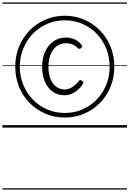

<svg xmlns="http://www.w3.org/2000/svg" viewBox="-20 -1030 1045 1550"><path d="M503 -81Q419 -81 346 -112.5Q273 -144 218.5 -199.5Q164 -255 133.5 -330Q103 -405 103 -492Q103 -579 133.5 -653.5Q164 -728 218.5 -784Q273 -840 346 -871.5Q419 -903 503 -903Q587 -903 660 -871.5Q733 -840 787.5 -784Q842 -728 872.5 -653.5Q903 -579 903 -492Q903 -405 872.5 -330Q842 -255 787.5 -199.5Q733 -144 660 -112.5Q587 -81 503 -81ZM503 -118Q579 -118 645 -146.5Q711 -175 760.5 -226Q810 -277 837.5 -345Q865 -413 865 -491Q865 -570 837.5 -638.5Q810 -707 760.5 -758Q711 -809 645 -837.5Q579 -866 503 -866Q427 -866 361 -837.5Q295 -809 245.5 -758Q196 -707 168 -638.5Q140 -570 140 -492Q140 -413 168 -345Q196 -277 245.5 -226Q295 -175 361 -146.5Q427 -118 503 -118ZM501 -261Q445 -261 404.5 -290.5Q364 -320 342 -372Q320 -424 320 -491Q320 -559 344 -612Q368 -665 411 -696Q454 -727 512 -727Q546 -727 580 -713.5Q614 -700 640 -665Q646 -659 643.5 -653.5Q641 -648 635 -643Q628 -636 621.5 -635.5Q615 -635 610 -640Q592 -659 566.5 -670Q541 -681 512 -681Q471 -681 439 -658Q407 -635 389 -592.5Q371 -550 371 -491Q371 -432 388 -391.5Q405 -351 434.5 -329.5Q464 -308 502 -308Q537 -308 566.5 -328.5Q596 -349 619 -379Q623 -384 629.5 -383.5Q636 -383 644 -377Q651 -372 653 -366.5Q655 -361 651 -356Q632 -325 607.5 -304Q583 -283 556 -272Q529 -261 501 -261ZM0 490H1005V500H0ZM0 -20H1005V0H0ZM0 -505H1005V-500H0ZM0 -1010H1005V-1000H0Z"/></svg>

Font: Playwrite PE Guides
Style: Regular
Weight: 400
Designer: Veronika Burian, José Scaglione
Foundry: TypeTogether
Version: Version 1.003